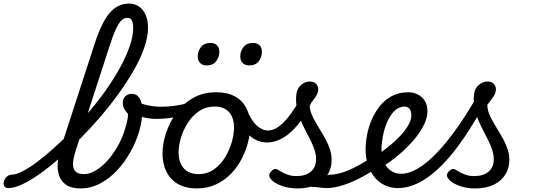

<svg xmlns="http://www.w3.org/2000/svg" viewBox="-232 -1035 3011 1074"><path d="M-184 17Q-203 17 -208.5 5.5Q-214 -6 -210 -20.5Q-206 -35 -194 -46.5Q-182 -58 -166 -58Q-143 -58 -106.5 -76.5Q-70 -95 -24.5 -129Q21 -163 71.5 -208.5Q122 -254 174 -308Q226 -362 275.5 -421Q325 -480 367.5 -541Q410 -602 442.5 -662.5Q475 -723 494 -778Q513 -833 513 -880Q513 -895 525.5 -902.5Q538 -910 554.5 -910Q571 -910 583.5 -902.5Q596 -895 596 -880Q596 -831 576 -771.5Q556 -712 519.5 -647.5Q483 -583 435 -516Q387 -449 331.5 -384Q276 -319 217 -259.5Q158 -200 100 -149.5Q42 -99 -11 -61.5Q-64 -24 -108.5 -3.5Q-153 17 -184 17ZM218 19Q167 19 138 -1Q109 -21 98.5 -53.5Q88 -86 91 -124.5Q94 -163 106 -201L298 -792Q336 -909 381 -962Q426 -1015 490 -1015Q522 -1015 546 -998Q570 -981 583 -951Q596 -921 596 -880Q596 -861 583.5 -852Q571 -843 554.5 -843Q538 -843 525.5 -852Q513 -861 513 -880Q513 -897 510 -909Q507 -921 500 -928Q493 -935 479 -935Q463 -935 448 -921.5Q433 -908 416.5 -872.5Q400 -837 379 -772L194 -201Q186 -176 180.5 -151.5Q175 -127 177 -106.5Q179 -86 193 -73.5Q207 -61 238 -61Q264 -61 291.5 -75Q319 -89 345.5 -113Q372 -137 395 -168.5Q418 -200 436.5 -236Q455 -272 466 -309Q471 -324 475 -339Q479 -354 481.5 -369Q484 -384 484 -398Q468 -415 461.5 -428.5Q455 -442 455 -461Q455 -483 469 -496.5Q483 -510 505 -510Q520 -510 531 -503.5Q542 -497 549.5 -484.5Q557 -472 560.5 -454.5Q564 -437 564 -415Q564 -360 546.5 -300.5Q529 -241 497 -184Q465 -127 422 -81Q379 -35 327 -8Q275 19 218 19Z M645 -370Q608 -370 569 -379Q530 -388 498 -409Q493 -413 495 -424.5Q497 -436 503 -448.5Q509 -461 517 -468Q525 -475 532 -470Q555 -454 593.5 -446Q632 -438 669 -438Q704 -438 743.5 -443Q783 -448 820.5 -459Q858 -470 887 -486Q894 -491 894.5 -477.5Q895 -464 891 -447.5Q887 -431 879 -426Q826 -398 766.5 -384Q707 -370 645 -370Z M868 19Q806 19 763 -6Q720 -31 698.5 -75.5Q677 -120 677 -176Q677 -229 696 -288.5Q715 -348 752.5 -400.5Q790 -453 846.5 -486Q903 -519 978 -519Q1040 -519 1082.5 -495.5Q1125 -472 1146.5 -429.5Q1168 -387 1168 -331Q1168 -291 1156.5 -243.5Q1145 -196 1121.5 -149.5Q1098 -103 1062 -65Q1026 -27 977.5 -4Q929 19 868 19ZM878 -61Q927 -61 964 -87Q1001 -113 1026 -153.5Q1051 -194 1064 -238.5Q1077 -283 1077 -321Q1077 -360 1064 -386Q1051 -412 1027 -425.5Q1003 -439 970 -439Q920 -439 882 -413.5Q844 -388 818.5 -348Q793 -308 780 -264Q767 -220 767 -183Q767 -144 780.5 -116.5Q794 -89 819 -75Q844 -61 878 -61Z M1261 -238Q1231 -238 1201 -251.5Q1171 -265 1142.5 -300Q1114 -335 1086 -399Q1078 -420 1090 -433Q1102 -446 1119.5 -446Q1137 -446 1145 -428Q1173 -361 1204 -333Q1235 -305 1267 -305Q1308 -305 1353 -349Q1398 -393 1445 -478Q1455 -497 1468.5 -500.5Q1482 -504 1493 -498Q1504 -492 1508.5 -479.5Q1513 -467 1506 -453Q1472 -383 1432 -335Q1392 -287 1349 -262.5Q1306 -238 1261 -238Z M922 -669Q902 -669 888 -682Q874 -695 874 -720Q874 -747 891.5 -771Q909 -795 946 -795Q967 -795 981 -782.5Q995 -770 995 -744Q995 -717 977.5 -693Q960 -669 922 -669ZM1161 -669Q1140 -669 1126 -682Q1112 -695 1112 -720Q1112 -747 1129.5 -771Q1147 -795 1184 -795Q1205 -795 1219 -782.5Q1233 -770 1233 -744Q1233 -717 1216 -693Q1199 -669 1161 -669Z M1598 17Q1577 17 1556 14Q1535 11 1511.5 10Q1488 9 1458 15L1470 -8Q1507 -24 1536 -35Q1565 -46 1585.5 -52Q1606 -58 1616 -58Q1625 -58 1628 -46.5Q1631 -35 1628.5 -20.5Q1626 -6 1618 5.5Q1610 17 1598 17ZM1431 19Q1382 19 1342.5 4Q1303 -11 1288 -28Q1273 -44 1274 -55.5Q1275 -67 1288 -79Q1300 -91 1309.5 -90Q1319 -89 1335 -78Q1352 -67 1375.5 -58.5Q1399 -50 1426 -50Q1478 -50 1507 -75Q1536 -100 1536 -144Q1536 -169 1528 -194.5Q1520 -220 1507 -246Q1494 -272 1480 -299Q1466 -326 1453 -355Q1440 -384 1432 -415.5Q1424 -447 1424 -481Q1424 -534 1448.5 -556.5Q1473 -579 1500 -579Q1523 -579 1535.5 -566.5Q1548 -554 1548 -535Q1548 -515 1532.5 -492Q1517 -469 1500 -449Q1500 -425 1509 -401.5Q1518 -378 1532 -353.5Q1546 -329 1561.5 -304Q1577 -279 1591 -252.5Q1605 -226 1614 -198.5Q1623 -171 1623 -141Q1623 -69 1571.5 -25Q1520 19 1431 19Z M1598 17Q1579 17 1572.5 5.5Q1566 -6 1569.5 -20.5Q1573 -35 1585 -46.5Q1597 -58 1616 -58Q1657 -58 1713.5 -81Q1770 -104 1840 -150Q1852 -158 1862 -153Q1872 -148 1877.5 -136Q1883 -124 1881 -111Q1879 -98 1868 -90Q1809 -51 1758.5 -27.5Q1708 -4 1667.5 6.5Q1627 17 1598 17Z M1840 -143Q1858 -154 1875 -166Q1892 -178 1909 -190Q1954 -223 1990 -258Q2026 -293 2047.5 -327Q2069 -361 2069 -390Q2069 -413 2059 -426Q2049 -439 2029 -439Q2015 -439 2008.5 -451Q2002 -463 2004 -479Q2006 -495 2017.5 -507Q2029 -519 2050 -519Q2080 -519 2105 -506.5Q2130 -494 2144.5 -470.5Q2159 -447 2159 -414Q2159 -369 2130.5 -319.5Q2102 -270 2055 -221.5Q2008 -173 1950 -131Q1931 -118 1911 -104.5Q1891 -91 1871 -79Z M1994 17Q1959 17 1930.5 5.5Q1902 -6 1880 -26Q1858 -46 1843 -73.5Q1828 -101 1820.5 -133Q1813 -165 1813 -199Q1813 -236 1821 -279.5Q1829 -323 1847 -365Q1865 -407 1893 -442Q1921 -477 1960.5 -498Q2000 -519 2052 -519Q2061 -519 2063 -507Q2065 -495 2061 -479Q2057 -463 2049.5 -451Q2042 -439 2033 -439Q1999 -439 1974 -414Q1949 -389 1933 -351Q1917 -313 1909.5 -272.5Q1902 -232 1902 -201Q1902 -173 1909 -148Q1916 -123 1930 -104Q1944 -85 1964.5 -74Q1985 -63 2012 -63Q2056 -63 2106.5 -93Q2157 -123 2212 -180.5Q2267 -238 2325 -320Q2383 -402 2442 -506Q2446 -515 2459.5 -510Q2473 -505 2483.5 -494.5Q2494 -484 2489 -474Q2425 -354 2362 -262Q2299 -170 2237 -108Q2175 -46 2114 -14.5Q2053 17 1994 17Z M2425 19Q2376 19 2336.5 4Q2297 -11 2282 -28Q2267 -44 2268 -55.5Q2269 -67 2282 -79Q2294 -91 2303.5 -90Q2313 -89 2329 -78Q2346 -67 2369.5 -58.5Q2393 -50 2420 -50Q2472 -50 2501 -75Q2530 -100 2530 -144Q2530 -169 2522 -194.5Q2514 -220 2501 -246Q2488 -272 2474 -299Q2460 -326 2447 -355Q2434 -384 2426 -415.5Q2418 -447 2418 -481Q2418 -534 2442.5 -556.5Q2467 -579 2494 -579Q2517 -579 2529.5 -566.5Q2542 -554 2542 -535Q2542 -515 2526.5 -492Q2511 -469 2494 -449Q2494 -425 2503 -401.5Q2512 -378 2526 -353.5Q2540 -329 2555.5 -304Q2571 -279 2585 -252.5Q2599 -226 2608 -198.5Q2617 -171 2617 -141Q2617 -69 2565.5 -25Q2514 19 2425 19Z"/></svg>

Font: Playwrite CA
Style: Regular
Weight: 400
Designer: Veronika Burian, José Scaglione
Foundry: TypeTogether
Version: Version 1.002